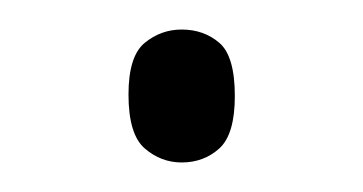

<svg xmlns="http://www.w3.org/2000/svg" viewBox="-20 -105 246 130"><path d="M103 5Q89 5 78 -4.5Q67 -14 67 -41Q67 -67 78 -76Q89 -85 103 -85Q118 -85 128.5 -76Q139 -67 139 -40Q139 -14 128.5 -4.5Q118 5 103 5Z"/></svg>

Font: Noto Serif Armenian ExtraLight
Style: Regular
Weight: 250
Version: Version 2.007